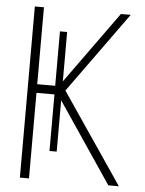

<svg xmlns="http://www.w3.org/2000/svg" viewBox="-52 -756 604 798"><g transform="rotate(5 250.0 -357.0)"><path d="M61 0H99V-357H174V-121H204V-335L430 0H474L218 -377L461 -714H420L204 -414V-620H174V-393H99V-714H61Z"/></g></svg>

Font: Noto Sans Mono ExtraCondensed ExtraLight
Style: Regular
Weight: 200
Width: 2
Designer: Monotype Design Team
Foundry: Monotype Imaging Inc.
Version: Version 2.014